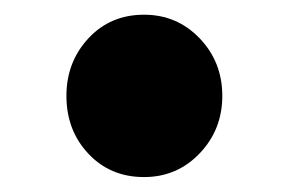

<svg xmlns="http://www.w3.org/2000/svg" viewBox="-20 -227 391 261"><path d="M175.8 13.7Q129.9 13.7 100.1 -18.1Q70.3 -49.8 70.3 -96.7Q70.3 -142.6 100.1 -174.8Q129.9 -207 175.8 -207Q220.7 -207 251.5 -174.8Q282.2 -142.6 282.2 -96.7Q282.2 -50.8 251.5 -18.6Q220.7 13.7 175.8 13.7Z"/></svg>

Font: Gen Shin Gothic Heavy
Style: Bold
Weight: 900
Designer: [Source Han Sans]
Ryoko NISHIZUKA  (kana & ideographs); Paul D. Hunt (Latin, Greek & Cyrillic); Wenlong ZHANG  (bopomofo
Version: Version 1.002.20150607